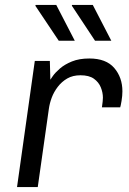

<svg xmlns="http://www.w3.org/2000/svg" viewBox="-20 -758 524 778"><path d="M49 0 121 -511H182L184 -435Q185 -437 194.5 -450.5Q204 -464 223 -480.5Q242 -497 271.5 -509Q301 -521 342 -521Q410 -521 443 -482.5Q476 -444 476 -388Q476 -370 472.5 -349Q469 -328 467 -323H393Q395 -337 396 -346.5Q397 -356 397 -362Q397 -383 388.5 -404Q380 -425 360.5 -439Q341 -453 306 -453Q275 -453 252.5 -440Q230 -427 214 -406Q198 -385 189.5 -362Q181 -339 178 -317L133 0ZM365 -593 271 -735 272 -738H356L431 -593ZM218 -593 123 -735 125 -738H208L283 -593Z"/></svg>

Font: Chivo Medium Light
Style: Italic
Weight: 300
Italic angle: -8.05°
Version: Version 2.002